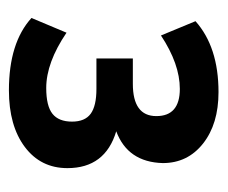

<svg xmlns="http://www.w3.org/2000/svg" viewBox="-58 -702 484 407"><g transform="rotate(90 183.5 -498.0)"><path d="M170.9 -275.4Q70.3 -275.4 17.6 -323.2L48.8 -397.5Q112.3 -354.5 166 -354.5Q204.1 -354.5 220.7 -367.7Q237.3 -380.9 237.3 -409.2Q237.3 -436.5 220.7 -448.7Q204.1 -460.9 168 -460.9H103.5V-538.1H157.2Q225.6 -538.1 225.6 -587.9Q225.6 -637.7 168 -637.7Q115.2 -637.7 54.7 -597.7L24.4 -670.9Q79.1 -719.7 174.8 -719.7Q242.2 -719.7 283.7 -687Q325.2 -654.3 325.2 -601.6Q323.2 -527.3 257.8 -502.9Q335.9 -479.5 335.9 -399.4Q335.9 -342.8 291 -309.1Q246.1 -275.4 170.9 -275.4Z"/></g></svg>

Font: Min Sans SemiBold
Style: Regular
Weight: 600
Designer: Jinseong-Kim, NotoSansCJK, Nunito
Foundry: Jinseong-Kim
Version: Version 1.400;Glyphs 3.1.2 (3151)